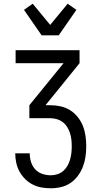

<svg xmlns="http://www.w3.org/2000/svg" viewBox="-20 -1005 540 1033"><path d="M253 8Q227 8 202.5 3.5Q178 -1 155.5 -12.5Q133 -24 115 -42Q97 -60 85 -82Q73 -104 67.5 -129Q62 -154 62 -179V-180H140V-179Q140 -156 147 -133.5Q154 -111 169.5 -94Q185 -77 207.5 -69.5Q230 -62 253 -62Q271 -62 288.5 -67.5Q306 -73 320 -85Q334 -97 343 -113Q352 -129 357 -146.5Q362 -164 364 -182Q366 -200 366 -218Q366 -236 364 -254Q362 -272 356.5 -289Q351 -306 341.5 -321.5Q332 -337 317.5 -348Q303 -359 285.5 -364Q268 -369 250 -369H138V-439L322 -665H64V-735H408V-665L225 -439H250Q278 -439 305.5 -433Q333 -427 356.5 -412.5Q380 -398 398 -375.5Q416 -353 426 -327.5Q436 -302 440 -274Q444 -246 444 -218Q444 -190 440 -162Q436 -134 426 -108Q416 -82 399 -59Q382 -36 359 -20.5Q336 -5 308.5 1.5Q281 8 253 8ZM204 -815 109 -952 156 -985 250 -871 344 -985 391 -952 296 -815Z"/></svg>

Font: Iosevka Custom
Style: Regular
Weight: 400
Monospace: yes
Designer: Belleve Invis
Foundry: Belleve Invis
Version: Version 32.5.0; ttfautohint (v1.8.4)